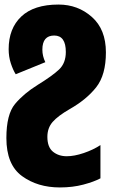

<svg xmlns="http://www.w3.org/2000/svg" viewBox="-20 -583 501 843"><path d="M237 -563Q129 -563 73.5 -510.5Q18 -458 18 -367Q18 -334 27.5 -305Q37 -276 49 -257L179 -310Q166 -337 166 -365Q166 -427 218 -427Q269 -427 269 -355Q269 -306 239.5 -278Q210 -250 145 -210Q84 -172 46 -126.5Q8 -81 8 23Q8 140 76.5 190Q145 240 243 240Q299 240 346 227.5Q393 215 421 200V54Q389 75 347.5 89Q306 103 273 103Q237 103 212.5 83Q188 63 188 18Q188 -21 211 -47.5Q234 -74 286 -104Q360 -146 402.5 -200Q445 -254 445 -353Q445 -454 383.5 -508.5Q322 -563 237 -563Z"/></svg>

Font: Noto Sans Display SemiCondensed Black
Style: Regular
Weight: 900
Width: 4
Designer: Monotype Design Team
Foundry: Monotype Imaging Inc.
Version: Version 1.900